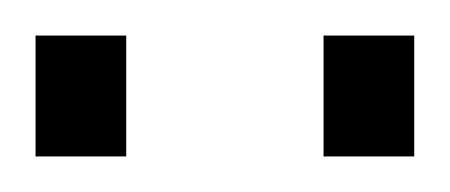

<svg xmlns="http://www.w3.org/2000/svg" viewBox="-20 -703 253 108"><path d="M0 -615V-683H51V-615ZM162 -615V-683H213V-615Z"/></svg>

Font: Saira ExtraCondensed Light
Style: Regular
Weight: 300
Width: 2
Designer: Hector Gatti with collaboration of the Omnibus-Type team
Foundry: Omnibus-Type
Version: Version 1.101